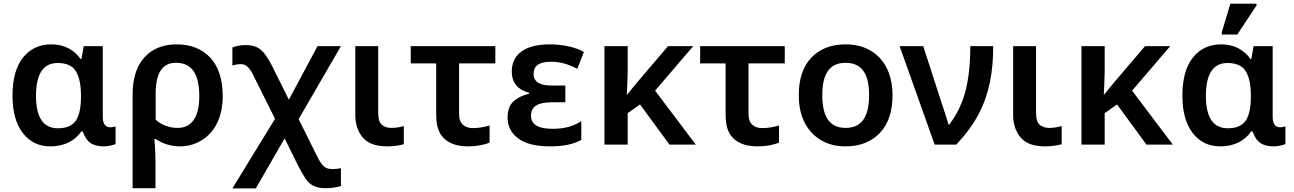

<svg xmlns="http://www.w3.org/2000/svg" viewBox="-20 -796 7124 1057"><path d="M257.8 9.8C339.4 9.8 396 -25.4 426.8 -71.8H436C456.1 -10.7 492.7 9.8 553.2 9.8C564.5 9.8 576.2 8.3 588.9 5.4C601.6 2.4 610.8 -0.5 616.2 -2.9V-100.1C610.4 -98.6 596.7 -95.2 586.9 -95.2C564 -95.2 545.9 -109.4 545.9 -151.9V-542H440.9L428.2 -471.2H423.8C390.6 -517.6 338.9 -551.8 263.2 -551.8C197.8 -551.8 145.5 -527.8 106.9 -479.5C68.4 -431.2 48.8 -361.3 48.8 -269C48.8 -181.2 67.9 -112.8 105.5 -64C143.1 -14.6 193.8 9.8 257.8 9.8ZM298.8 -89.8C218.3 -89.8 178.2 -149.4 178.2 -268.1C178.2 -386.7 216.8 -449.2 296.9 -449.2C345.7 -449.2 379.4 -434.1 397.9 -403.3C416.5 -372.6 425.8 -328.1 425.8 -270V-264.2C425.8 -204.1 416.5 -159.7 397.5 -131.8C378.4 -104 345.7 -89.8 298.8 -89.8Z M835.9 240.2V101.1C835.9 77.1 835.4 52.7 834 27.8C832.5 2.9 831.5 -16.6 830.1 -30.8H836.9C874.5 -5.9 918.9 9.8 971.2 9.8C1013.2 9.8 1052.2 -1 1087.9 -22.5C1159.2 -64.9 1206.1 -147 1206.1 -266.1C1206.1 -358.4 1183.1 -429.2 1137.7 -478.5C1091.8 -527.3 1029.8 -551.8 952.1 -551.8C877.9 -551.8 818.8 -527.8 775.4 -480.5C731.9 -433.1 710 -364.3 710 -273.9V240.2ZM958 -91.8C912.6 -91.8 867.7 -107.9 836.9 -137.2V-277.8C836.9 -397 874.5 -450.2 949.2 -450.2C1031.7 -450.2 1077.1 -395 1077.1 -266.1C1077.1 -147 1031.7 -91.8 958 -91.8Z M1388.2 241.2 1546.9 -34.2 1617.2 107.9C1633.3 139.6 1647.5 165.5 1660.6 185.1C1686.5 223.6 1717.8 240.2 1773.9 240.2C1811.5 240.2 1833.5 234.4 1856.9 228V129.9C1840.8 133.3 1825.2 134.8 1809.1 134.8C1788.6 134.8 1772.5 129.4 1761.2 118.7C1750 107.4 1738.3 89.8 1726.1 64.9L1624 -140.1L1856.9 -542H1728L1570.3 -247.1L1477.1 -434.1C1456.5 -475.6 1436 -504.9 1416 -522C1395.5 -539.1 1367.7 -547.9 1332 -547.9C1297.4 -547.9 1280.3 -541.5 1259.3 -535.2V-435.1C1276.4 -441.4 1293.9 -442.9 1306.2 -442.9C1337.9 -442.9 1356.4 -420.4 1379.9 -371.1L1494.1 -142.1L1259.3 241.2Z M2112.8 9.8C2146.5 9.8 2180.2 4.4 2203.1 -2V-102.1C2180.2 -95.7 2160.6 -91.8 2133.8 -91.8C2113.3 -91.8 2096.2 -97.7 2082.5 -108.9C2068.8 -120.1 2062 -142.6 2062 -175.8V-542H1936V-163.1C1936 -112.8 1949.7 -71.8 1977.1 -39.1C2004.4 -6.3 2049.8 9.8 2112.8 9.8Z M2558.1 9.8C2605 9.8 2648.4 1 2675.3 -11.2V-105C2647.5 -97.2 2616.7 -90.8 2584 -90.8C2539.1 -90.8 2507.3 -113.3 2507.3 -168V-446.8H2707V-542H2241.2V-446.8H2381.3V-165C2381.3 -119.1 2389.2 -83.5 2405.3 -58.1C2437 -7.3 2493.2 9.8 2558.1 9.8Z M3009.3 9.8C3080.6 9.8 3137.7 -2 3180.2 -25.9V-128.9C3131.3 -98.1 3084.5 -86.9 3020.5 -86.9C2944.3 -86.9 2903.3 -109.9 2903.3 -159.2C2903.3 -208 2937.5 -232.9 3017.6 -232.9H3092.3V-325.2H3016.1C2956.1 -325.2 2917.5 -341.8 2917.5 -390.1C2917.5 -431.2 2945.3 -456.1 3013.2 -456.1C3062 -456.1 3110.4 -442.9 3158.2 -417L3194.3 -509.8C3148.9 -536.6 3077.1 -551.8 3006.3 -551.8C2867.7 -551.8 2797.4 -495.1 2797.4 -402.8C2797.4 -341.8 2829.1 -302.2 2892.6 -285.2V-279.8C2857.9 -272 2829.6 -258.3 2807.6 -238.8C2785.6 -218.8 2774.4 -189 2774.4 -148.9C2774.4 -101.6 2793.9 -63.5 2832.5 -34.2C2871.1 -4.9 2929.7 9.8 3009.3 9.8Z M3657.7 -542 3490.7 -346.2C3470.7 -323.2 3452.6 -298.8 3432.6 -274.9H3430.7C3433.1 -309.6 3434.1 -356 3435.5 -400.9V-542H3307.6V0H3435.5V-172.9L3503.4 -221.2L3665.5 0H3810.5L3586.4 -296.9L3796.4 -542Z M4151.4 9.8C4198.2 9.8 4241.7 1 4268.6 -11.2V-105C4240.7 -97.2 4210 -90.8 4177.2 -90.8C4132.3 -90.8 4100.6 -113.3 4100.6 -168V-446.8H4300.3V-542H3834.5V-446.8H3974.6V-165C3974.6 -119.1 3982.4 -83.5 3998.5 -58.1C4030.3 -7.3 4086.4 9.8 4151.4 9.8Z M4893.6 -272C4893.6 -451.7 4786.1 -551.8 4636.7 -551.8C4556.6 -551.8 4493.7 -527.8 4447.3 -479.5C4400.9 -431.2 4377.4 -362.3 4377.4 -272C4377.4 -211.9 4388.7 -161.1 4410.6 -119.1C4455.1 -35.2 4534.7 9.8 4633.8 9.8C4713.4 9.8 4776.9 -14.6 4823.7 -64C4870.1 -112.8 4893.6 -182.1 4893.6 -272ZM4506.8 -272C4506.8 -386.7 4544.9 -450.2 4634.8 -450.2C4726.6 -450.2 4764.6 -386.7 4764.6 -272C4764.6 -157.2 4726.1 -91.8 4635.7 -91.8C4544.4 -91.8 4506.8 -157.2 4506.8 -272Z M5244.6 0C5297.4 -56.2 5338.4 -111.8 5367.7 -168C5426.3 -279.8 5447.8 -399.4 5447.8 -542H5321.8C5321.8 -446.8 5313 -364.3 5295.4 -295.4C5277.3 -226.6 5247.6 -164.6 5205.6 -109.9H5201.7C5194.3 -140.6 5169.9 -208 5158.7 -245.1L5062.5 -542H4932.6L5125.5 0Z M5734.4 9.8C5768.1 9.8 5801.8 4.4 5824.7 -2V-102.1C5801.8 -95.7 5782.2 -91.8 5755.4 -91.8C5734.9 -91.8 5717.8 -97.7 5704.1 -108.9C5690.4 -120.1 5683.6 -142.6 5683.6 -175.8V-542H5557.6V-163.1C5557.6 -112.8 5571.3 -71.8 5598.6 -39.1C5626 -6.3 5671.4 9.8 5734.4 9.8Z M6283.7 -542 6116.7 -346.2C6096.7 -323.2 6078.6 -298.8 6058.6 -274.9H6056.6C6059.1 -309.6 6060.1 -356 6061.5 -400.9V-542H5933.6V0H6061.5V-172.9L6129.4 -221.2L6291.5 0H6436.5L6212.4 -296.9L6422.4 -542Z M6791.5 -606 6897.5 -766.1V-775.9H6753.4L6706.5 -619.1V-606ZM6698.2 9.8C6779.8 9.8 6836.4 -25.4 6867.2 -71.8H6876.5C6896.5 -10.7 6933.1 9.8 6993.7 9.8C7004.9 9.8 7016.6 8.3 7029.3 5.4C7042 2.4 7051.3 -0.5 7056.6 -2.9V-100.1C7050.8 -98.6 7037.1 -95.2 7027.3 -95.2C7004.4 -95.2 6986.3 -109.4 6986.3 -151.9V-542H6881.3L6868.7 -471.2H6864.3C6831.1 -517.6 6779.3 -551.8 6703.6 -551.8C6638.2 -551.8 6585.9 -527.8 6547.4 -479.5C6508.8 -431.2 6489.3 -361.3 6489.3 -269C6489.3 -181.2 6508.3 -112.8 6545.9 -64C6583.5 -14.6 6634.3 9.8 6698.2 9.8ZM6739.3 -89.8C6658.7 -89.8 6618.7 -149.4 6618.7 -268.1C6618.7 -386.7 6657.2 -449.2 6737.3 -449.2C6786.1 -449.2 6819.8 -434.1 6838.4 -403.3C6856.9 -372.6 6866.2 -328.1 6866.2 -270V-264.2C6866.2 -204.1 6856.9 -159.7 6837.9 -131.8C6818.8 -104 6786.1 -89.8 6739.3 -89.8Z"/></svg>

Font: Noto Reveo Sans
Style: Regular
Weight: 600
Designer: Monotype Design Team
Foundry: Monotype Imaging Inc.
Version: Version 2.007